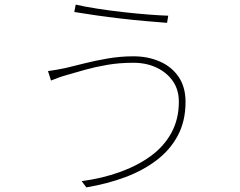

<svg xmlns="http://www.w3.org/2000/svg" viewBox="-20 -779 1040 832"><path d="M755 -338Q755 -390 729 -427.5Q703 -465 658.5 -486Q614 -507 558 -507Q497 -507 445 -498Q393 -489 350 -477Q307 -465 273 -455Q248 -448 232 -442Q216 -436 201 -430L188 -471Q205 -473 223.5 -476.5Q242 -480 263 -484Q297 -492 344 -504Q391 -516 446.5 -525.5Q502 -535 558 -535Q621 -535 672.5 -512.5Q724 -490 754 -446Q784 -402 784 -337Q784 -255 751 -192.5Q718 -130 659 -85Q600 -40 522 -11Q444 18 354 33L334 6Q423 -6 499.5 -33.5Q576 -61 633.5 -103Q691 -145 723 -204Q755 -263 755 -338ZM308 -759Q347 -750 401.5 -741.5Q456 -733 514 -726.5Q572 -720 623.5 -716Q675 -712 709 -711L704 -680Q665 -683 613 -687.5Q561 -692 505 -698.5Q449 -705 396.5 -712.5Q344 -720 302 -727Z"/></svg>

Font: Noto Sans JP Thin Thin
Style: Regular
Weight: 250
Version: Version 2.004-H2;hotconv 1.0.118;makeotfexe 2.5.65603